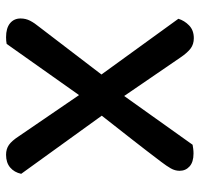

<svg xmlns="http://www.w3.org/2000/svg" viewBox="-33 -620 660 634"><g transform="rotate(90 297.0 -303.0)"><path d="M294 -234 125 5Q120 6 114.5 6.5Q109 7 103 7Q73 7 57 -6Q41 -19 41 -41Q41 -58 48.5 -72.5Q56 -87 70 -104L226 -308L42 -562Q48 -582 64 -597.5Q80 -613 106 -613Q126 -613 140 -602.5Q154 -592 169 -570L297 -383L458 -609Q463 -610 471 -611Q479 -612 487 -612Q515 -612 529.5 -599Q544 -586 544 -566Q544 -551 536 -537Q528 -523 515 -506Q478 -457 440 -408.5Q402 -360 362 -309L554 -43Q549 -20 533 -6.5Q517 7 491 7Q472 7 458.5 -2.5Q445 -12 430 -35Z"/></g></svg>

Font: Baloo Da 2 Medium
Style: Regular
Weight: 500
Designer: Noopur Datye, Sulekha Rajkumar and Ek Type
Foundry: Ek Type
Version: Version 1.640;hotconv 1.0.111;makeotfexe 2.5.65597; ttfautoh